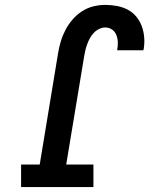

<svg xmlns="http://www.w3.org/2000/svg" viewBox="-20 -763 640 783"><path d="M66 0V-92H142L217 -547Q221 -571 228 -594.5Q235 -618 247 -641Q259 -664 276 -683.5Q293 -703 314.5 -717Q336 -731 360.5 -737Q385 -743 409 -743Q434 -743 457.5 -738.5Q481 -734 501 -723.5Q521 -713 535.5 -695.5Q550 -678 558 -656.5Q566 -635 568 -611Q570 -587 566 -563Q565 -561 565 -560Q565 -559 565 -558H458Q458 -558 458 -558.5Q458 -559 458 -560Q461 -575 460.5 -590.5Q460 -606 454.5 -620Q449 -634 437 -642.5Q425 -651 409 -651Q397 -651 384.5 -645Q372 -639 362.5 -629Q353 -619 346.5 -607Q340 -595 335.5 -582.5Q331 -570 328 -557.5Q325 -545 323 -532L250 -92H361V0Z"/></svg>

Font: Iosevka Etoile SmBdObl
Style: Regular
Weight: 600
Italic angle: -9°
Designer: Belleve Invis
Foundry: Belleve Invis
Version: Version 15.5.2; ttfautohint (v1.8.4)